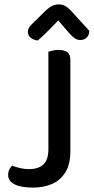

<svg xmlns="http://www.w3.org/2000/svg" viewBox="-20 -841 426 873"><path d="M200 -289H300V-154Q300 -95 277.5 -58Q255 -21 216.5 -4.5Q178 12 130 12Q75 12 46 -3Q17 -18 17 -45Q17 -60 23 -71Q29 -82 35 -88Q50 -82 70 -77Q90 -72 111 -72Q155 -72 177.5 -93.5Q200 -115 200 -162ZM300 -255H200V-606Q206 -608 219.5 -611Q233 -614 246 -614Q273 -614 286.5 -603.5Q300 -593 300 -568ZM245 -748Q227 -730 203.5 -705.5Q180 -681 152 -657Q133 -659 120 -669Q107 -679 107 -696Q107 -710 115 -720Q123 -730 137 -743L190 -795Q218 -821 246 -821Q264 -821 277 -813.5Q290 -806 304 -791L386 -701Q386 -682 374.5 -670.5Q363 -659 345 -659Q332 -659 320.5 -666.5Q309 -674 293 -692Z"/></svg>

Font: Baloo Tamma 2 Medium
Style: Regular
Weight: 500
Designer: Divya Kowshik, Shuchita Grover and Ek Type
Foundry: Ek Type
Version: Version 1.700